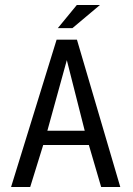

<svg xmlns="http://www.w3.org/2000/svg" viewBox="-20 -750 532 770"><path d="M462.4 0H385.7L336.4 -168.5H153.3L101.1 0H24.4L207 -590.8H288.6ZM319.8 -225.6 248 -508.8 169.9 -225.6ZM380.9 -730 270.5 -637.2H211.9L288.1 -730Z"/></svg>

Font: Meera
Style: Regular
Weight: 400
Designer: Hussain KH and Suresh P for Swathanthra Malayalam Computing (SMC)
Version: 7.0.0+20160512